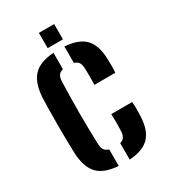

<svg xmlns="http://www.w3.org/2000/svg" viewBox="-181 -810 796 904"><g transform="rotate(-30 217.5 -358.0)"><path d="M42 -145.5Q41 -175 40.2 -216Q39.5 -257 39.5 -301.2Q39.5 -345.5 40.2 -385.5Q41 -425.5 42 -453Q47 -529.5 82 -566Q117 -602.5 192 -607.5V-518.5Q174.5 -514 167 -502.2Q159.5 -490.5 159 -469.5Q157.5 -423.5 156.8 -381.8Q156 -340 156 -300Q156 -260 156.8 -219Q157.5 -178 159 -133Q159.5 -111 167.2 -99Q175 -87 192 -82.5V7.5Q114.5 2 80.5 -34.5Q46.5 -71 42 -145.5ZM251.5 7.5V-82Q268.5 -86.5 275.8 -99Q283 -111.5 283.5 -133.5Q284.5 -151.5 284.5 -171.8Q284.5 -192 283.5 -221.5H397Q398.5 -209.5 398.8 -186Q399 -162.5 398 -145.5Q395 -70 360.8 -33.8Q326.5 2.5 251.5 7.5ZM283.5 -380.5Q284 -393.5 284.2 -409.8Q284.5 -426 284.2 -442Q284 -458 283.5 -470Q283 -490 275.8 -501.8Q268.5 -513.5 251.5 -518V-607.5Q326.5 -602.5 361 -567Q395.5 -531.5 398 -457.5Q399 -439 398.8 -415.5Q398.5 -392 397 -380.5ZM179.5 -640V-723H262.5V-640Z"/></g></svg>

Font: Big Shoulders Stencil Text Thin
Style: Bold
Weight: 700
Version: Version 2.001